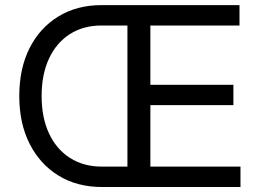

<svg xmlns="http://www.w3.org/2000/svg" viewBox="-20 -748 1042 768"><path d="M387.2 0Q288.6 0 214.4 -45.4Q140.1 -90.8 98.6 -172.6Q57.1 -254.4 57.1 -363.8Q57.1 -474.1 98.4 -555.7Q139.6 -637.2 213.9 -682.4Q288.1 -727.5 385.3 -727.5H525.9V-646H386.2Q313.5 -646 259.5 -611.6Q205.6 -577.1 176 -513.7Q146.5 -450.2 146.5 -363.8Q146.5 -277.8 176 -214.4Q205.6 -150.9 260 -116.2Q314.5 -81.5 388.2 -81.5H525.4V0ZM489.7 0V-727.5H938V-646H581.5V-408.7H913.6V-327.6H581.5V-81.5H941.9V0Z"/></svg>

Font: Inter 17pt
Style: Regular
Weight: 400
Version: Version 4.001;git-66647c0bb